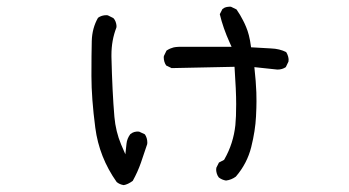

<svg xmlns="http://www.w3.org/2000/svg" viewBox="-20 -470 1040 572"><path d="M742.7 -123Q744.1 -150.9 744.1 -168Q744.1 -185.1 743.7 -194.8Q742.7 -225.1 737.8 -270L801.8 -263.2Q804.2 -262.7 806.6 -262.7Q820.8 -262.7 831.5 -270L839.4 -286.6Q839.8 -288.6 839.8 -292.5Q839.8 -296.4 838.1 -302.5Q836.4 -308.6 832.5 -314.9Q813 -324.7 787.6 -325.7Q762.2 -326.7 728 -329.1Q725.1 -351.1 721.4 -365Q717.8 -378.9 713.1 -389.9Q708.5 -400.9 704.1 -409.2Q695.8 -425.8 684.6 -441.9L668.5 -449.7Q666.5 -450.2 665.5 -450.2Q664.6 -450.2 663.1 -450Q661.6 -449.7 659.7 -449.7Q657.7 -449.7 655.8 -449.2Q653.8 -448.7 652.1 -448.2Q650.4 -447.8 648.4 -446.8Q645.5 -445.3 642.6 -442.9L634.8 -427.7Q644.5 -386.7 664.6 -342.3L669.9 -330.6H522Q519 -330.6 517.3 -330.6Q515.6 -330.6 514.2 -330.6Q512.7 -330.6 509.5 -330.3Q506.3 -330.1 503.4 -329.8Q500.5 -329.6 497.8 -328.9Q495.1 -328.1 492.2 -327.1Q489.3 -326.2 486.8 -325.2Q481.4 -322.8 476.1 -319.3L468.3 -303.2Q467.8 -301.3 467.8 -299.8Q467.8 -285.6 475.1 -274.9L491.2 -267.1L678.7 -271Q683.6 -199.2 683.6 -159.9Q683.6 -120.6 681.2 -97.2Q675.3 -42.5 648.9 3.9L647.5 6.3L632.3 14.2L624.5 29.8Q624 31.7 624 35.9Q624 40 625.7 46.4Q627.4 52.7 631.8 58.6Q641.1 65.9 653.3 67.9Q669.4 65.9 682.6 56.2Q716.3 17.1 728.5 -32Q740.7 -81.1 742.7 -123ZM418.9 -44.9Q418.9 -59.1 411.6 -69.8L395 -77.6Q393.1 -78.1 391.1 -78.1Q389.2 -78.1 386.2 -77.9Q383.3 -77.6 379.9 -76.7Q373.5 -74.7 368.2 -70.3Q358.4 -57.1 356.9 -42L353.5 -10.3L340.8 -39.6Q324.7 -78.1 320.8 -122.1Q314.5 -196.3 312 -300.8Q312 -303.2 312 -306.2Q312 -350.1 326.7 -387.7Q327.1 -389.6 327.1 -391.1Q327.1 -392.6 326.9 -395Q326.7 -397.5 325.9 -400.4Q325.2 -403.3 324.2 -405.8Q322.3 -411.1 317.9 -416L301.3 -424.3Q299.3 -424.8 297.4 -424.8Q282.7 -424.8 272 -417Q254.4 -386.2 253.4 -347.9Q252.4 -309.6 252.4 -243.4Q252.4 -177.2 263.9 -89.4Q275.4 -1.5 327.6 72.3Q336.4 79.6 348.6 81.5Q360.8 79.6 375.5 68.8Q390.1 42.5 399.7 15.1Q409.2 -12.2 418.5 -40.5Q418.9 -43 418.9 -44.9Z"/></svg>

Font: NaikaiFont
Style: Light
Weight: 300
Version: Version 1.89